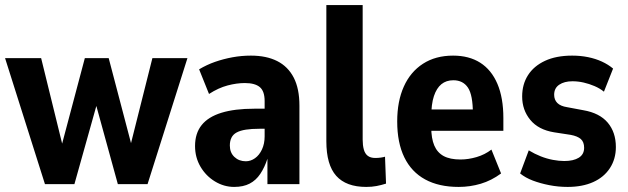

<svg xmlns="http://www.w3.org/2000/svg" viewBox="-20 -725 2472 756"><path d="M157 0 0 -496H142L229 -142H220L314 -496H408L501 -142H491L580 -496H718L561 0H444L345 -360H374L273 0Z M902 11Q862 11 826.5 -10.5Q791 -32 769.5 -68.5Q748 -105 748 -150Q748 -200 774 -232.5Q800 -265 852 -281Q904 -297 981 -297H1037V-218H1002Q970 -218 948 -214.5Q926 -211 912 -203.5Q898 -196 891.5 -183Q885 -170 885 -152Q885 -124 903 -107Q921 -90 948 -90Q967 -90 984 -102Q1001 -114 1011.5 -136.5Q1022 -159 1022 -188V-327Q1022 -366 1003 -382Q984 -398 944 -398Q912 -398 876 -388.5Q840 -379 803 -355L764 -452Q794 -470 827 -481.5Q860 -493 895.5 -499.5Q931 -506 968 -506Q1029 -506 1071.5 -484.5Q1114 -463 1136.5 -419.5Q1159 -376 1159 -309V0H1033V-100Q1022 -66 1005 -40.5Q988 -15 963 -2Q938 11 902 11Z M1422 11Q1343 11 1304 -32.5Q1265 -76 1265 -169V-705H1408V-175Q1408 -153 1412.5 -136.5Q1417 -120 1428 -111.5Q1439 -103 1458 -103Q1469 -103 1479.5 -104.5Q1490 -106 1496 -108L1500 -2Q1481 4 1462.5 7.5Q1444 11 1422 11Z M1786 11Q1708 11 1654 -18.5Q1600 -48 1572 -105.5Q1544 -163 1544 -247Q1544 -326 1570 -384Q1596 -442 1645.5 -474Q1695 -506 1764 -506Q1827 -506 1871 -478Q1915 -450 1938.5 -395Q1962 -340 1962 -260V-210H1661V-294H1856L1842 -277Q1842 -351 1822.5 -380Q1803 -409 1765 -409Q1737 -409 1718 -393.5Q1699 -378 1688.5 -346.5Q1678 -315 1678 -263V-225Q1678 -180 1690 -152Q1702 -124 1727 -110.5Q1752 -97 1793 -97Q1824 -97 1856.5 -106.5Q1889 -116 1915 -136L1953 -42Q1915 -14 1873 -1.5Q1831 11 1786 11Z M2215 11Q2178 11 2142.5 4Q2107 -3 2078 -14Q2049 -25 2028 -42L2062 -133Q2085 -119 2109 -109.5Q2133 -100 2157 -95.5Q2181 -91 2202 -91Q2238 -91 2259 -104Q2280 -117 2280 -143Q2280 -166 2267 -177.5Q2254 -189 2227 -194L2162 -204Q2100 -214 2068 -253Q2036 -292 2036 -345Q2036 -393 2059 -429Q2082 -465 2126 -485.5Q2170 -506 2233 -506Q2266 -506 2295.5 -500Q2325 -494 2350 -482.5Q2375 -471 2394 -455L2358 -364Q2342 -377 2321 -386Q2300 -395 2278 -400Q2256 -405 2234 -405Q2202 -405 2182 -391.5Q2162 -378 2162 -352Q2162 -332 2174.5 -319.5Q2187 -307 2213 -303L2277 -291Q2341 -280 2373 -242Q2405 -204 2405 -146Q2405 -99 2381.5 -63Q2358 -27 2315.5 -8Q2273 11 2215 11Z"/></svg>

Font: Nunito Sans 10pt Condensed ExtraBold
Style: Regular
Weight: 800
Width: 3
Designer: Vernon Adams
Foundry: Vernon Adams
Version: Version 3.101;gftools[0.9.27]